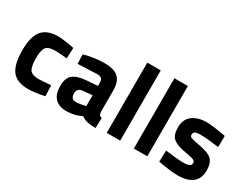

<svg xmlns="http://www.w3.org/2000/svg" viewBox="-73 -1172 2116 1656"><g transform="rotate(30 984.5 -344.0)"><path d="M249 -512Q275 -512 315 -506.5Q355 -501 382 -496L409 -490L405 -384Q326 -392 288 -392Q219 -392 196.5 -362.5Q174 -333 174 -255Q174 -169 196.5 -138.5Q219 -108 289 -108L405 -116L409 -9Q302 12 246 12Q135 12 86.5 -50.5Q38 -113 38 -255Q38 -389 88 -450.5Q138 -512 249 -512Z M891 -344V-136Q893 -112 899 -102.5Q905 -93 924 -89L920 12Q869 12 838.5 5Q808 -2 777 -23Q705 12 630 12Q475 12 475 -152Q475 -232 518 -265.5Q561 -299 650 -305L757 -313V-344Q757 -375 743 -386.5Q729 -398 698 -398L510 -390L506 -483Q613 -512 709 -512Q806 -512 848.5 -472Q891 -432 891 -344ZM757 -220 666 -212Q610 -207 610 -156Q610 -97 659 -97Q678 -97 702.5 -101Q727 -105 742 -109L757 -113Z M1025 0V-700H1159V0Z M1295 0V-700H1429V0Z M1920 -486 1918 -375Q1794 -391 1736 -391Q1695 -391 1680.5 -382Q1666 -373 1666 -351Q1666 -334 1685.5 -326.5Q1705 -319 1777 -306Q1866 -290 1900 -257Q1934 -224 1934 -150Q1934 12 1733 12Q1700 12 1652 6Q1604 0 1573 -6L1541 -12L1545 -124Q1669 -108 1720 -108Q1766 -108 1783.5 -117.5Q1801 -127 1801 -147Q1801 -165 1782.5 -174Q1764 -183 1698 -194Q1609 -209 1571 -240Q1533 -271 1533 -348Q1533 -430 1587 -470.5Q1641 -511 1726 -511Q1758 -511 1806.5 -504.5Q1855 -498 1887 -492Z"/></g></svg>

Font: TitilliumText
Style: ExtraBold
Weight: 800
Designer: Accademia di Belle Arti di Urbino and others
Foundry: Accademia di Belle Arti di Urbino and others.
Version: Version 60.001